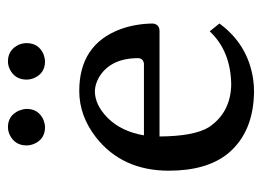

<svg xmlns="http://www.w3.org/2000/svg" viewBox="-110 -552 672 493"><g transform="rotate(-90 226.5 -306.0)"><path d="M99.1 -574.2Q99.1 -604.5 126.5 -617.7Q136.2 -622.1 146 -622.1Q175.8 -622.1 188.5 -593.8Q192.4 -583.5 192.9 -574.2Q192.9 -543.5 164.6 -530.8Q155.3 -527.3 146 -526.9Q115.2 -526.9 103 -555.2Q99.1 -564.9 99.1 -574.2ZM268.1 -574.2Q268.1 -604.5 295.4 -617.7Q305.2 -622.1 314.9 -622.1Q344.7 -622.1 357.9 -593.8Q361.8 -583.5 361.8 -574.2Q361.8 -543.5 333.5 -530.8Q324.2 -527.3 314.9 -526.9Q284.2 -526.9 272 -555.2Q268.1 -564.9 268.1 -574.2ZM125 -272.9H309.1Q322.3 -274.9 323.2 -287.1Q323.2 -359.4 273.4 -388.7Q255.9 -398.4 238.8 -398.9Q203.1 -398.9 169.9 -366.2Q134.8 -331.1 125 -272.9ZM392.1 -104 412.1 -79.1Q359.4 -6.8 271 7.3Q253.9 9.8 237.8 9.8Q133.8 8.8 79.1 -56.2Q34.2 -110.8 34.2 -209Q34.2 -328.1 119.1 -395.5Q174.8 -439 238.8 -439Q357.9 -439 397.5 -333.5Q411.6 -294.4 412.1 -250Q410.2 -233.9 394 -232.9H122.1Q122.6 -144 146 -106Q183.6 -50.3 254.9 -48.8Q341.3 -49.8 392.1 -104Z"/></g></svg>

Font: Linux Biolinum Capitals O
Style: Small Caps
Weight: 400
Designer: Philipp H. Poll
Foundry: Philipp H. Poll
Version: Version 1.0.4